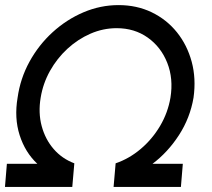

<svg xmlns="http://www.w3.org/2000/svg" viewBox="-60 -733 830 753"><path d="M-40.5 0 -33 -90.5H86.5Q38.5 -135.5 17 -203Q-4.5 -270.5 9 -350Q19.5 -425 55.5 -490.8Q91.5 -556.5 146.2 -606.5Q201 -656.5 267.5 -684.8Q334 -713 405 -713Q476.5 -713 535 -684.8Q593.5 -656.5 633.8 -606.5Q674 -556.5 691.8 -490.8Q709.5 -425 699 -350Q685.5 -270.5 641.8 -203Q598 -135.5 538 -90.5H657L649.5 0H385.5L393.5 -92.5Q446.5 -110.5 491.8 -148.8Q537 -187 567.8 -239Q598.5 -291 608.5 -350Q620.5 -424.5 596 -486.5Q571.5 -548.5 519.5 -585.5Q467.5 -622.5 397.5 -622.5Q344.5 -622.5 295 -601Q245.5 -579.5 204.5 -541.8Q163.5 -504 136 -454.8Q108.5 -405.5 99.5 -350Q89.5 -290.5 103.5 -238.5Q117.5 -186.5 150.5 -148.5Q183.5 -110.5 231.5 -92.5L223.5 0Z"/></svg>

Font: Urbanist Medium
Style: Italic
Weight: 500
Italic angle: -8°
Designer: Corey Hu
Foundry: Corey Hu
Version: Version 1.330; ttfautohint (v1.8.4.7-5d5b)